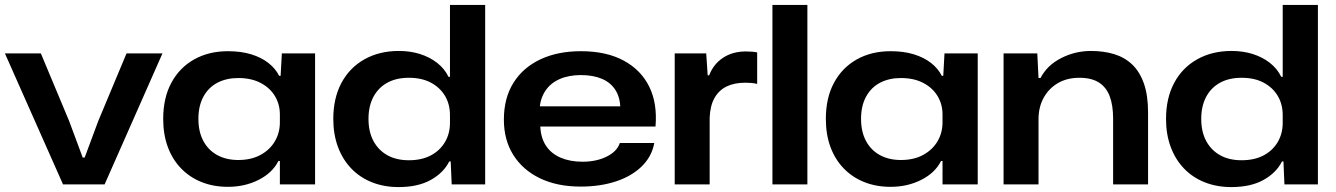

<svg xmlns="http://www.w3.org/2000/svg" viewBox="-20 -749 5426 780"><path d="M236 0 0 -532H146L261 -257L316 -109H324L379 -257L494 -532H640L405 0Z M906 10Q847 10 798.5 -9.5Q750 -29 715 -65.5Q680 -102 661.5 -152.5Q643 -203 643 -266Q643 -351 676 -412.5Q709 -474 768.5 -507.5Q828 -541 906 -541Q959 -541 1000 -528.5Q1041 -516 1070 -493.5Q1099 -471 1114 -441H1120L1125 -532H1260V0H1117V-95H1111Q1087 -47 1031 -18.5Q975 10 906 10ZM948 -99Q1001 -99 1039 -120Q1077 -141 1097 -175.5Q1117 -210 1117 -252V-284Q1117 -325 1097 -358.5Q1077 -392 1039 -412Q1001 -432 948 -432Q900 -432 863.5 -413Q827 -394 806.5 -356.5Q786 -319 786 -266Q786 -214 806 -176.5Q826 -139 862.5 -119Q899 -99 948 -99Z M1599 11Q1540 11 1491 -8.5Q1442 -28 1407 -64.5Q1372 -101 1353 -152Q1334 -203 1334 -266Q1334 -350 1367 -412Q1400 -474 1460.5 -508Q1521 -542 1600 -542Q1647 -542 1686.5 -529.5Q1726 -517 1756 -493.5Q1786 -470 1802 -437H1808V-729H1951V0H1815L1811 -93H1805Q1782 -47 1730 -18Q1678 11 1599 11ZM1641 -98Q1693 -98 1730 -117.5Q1767 -137 1787.5 -171.5Q1808 -206 1808 -250V-281Q1808 -326 1787.5 -360Q1767 -394 1730 -413.5Q1693 -433 1641 -433Q1590 -433 1553.5 -413Q1517 -393 1497 -355.5Q1477 -318 1477 -266Q1477 -214 1497 -176.5Q1517 -139 1553.5 -118.5Q1590 -98 1641 -98Z M2339 9Q2243 9 2173 -25Q2103 -59 2065 -120Q2027 -181 2027 -263Q2027 -350 2065.5 -412Q2104 -474 2174.5 -507.5Q2245 -541 2340 -541Q2443 -541 2513.5 -503Q2584 -465 2617.5 -397Q2651 -329 2643 -235H2175Q2177 -189 2198 -157Q2219 -125 2257.5 -108.5Q2296 -92 2346 -92Q2403 -92 2445 -113Q2487 -134 2498 -168H2638Q2628 -113 2587 -73Q2546 -33 2482 -12Q2418 9 2339 9ZM2172 -307 2166 -317H2508L2500 -307Q2500 -351 2481 -382Q2462 -413 2426 -428.5Q2390 -444 2340 -444Q2290 -444 2253 -427.5Q2216 -411 2195.5 -380Q2175 -349 2172 -307Z M2721 0V-532H2849L2855 -443H2861Q2878 -488 2917 -514Q2956 -540 3010 -540Q3024 -540 3035.5 -539Q3047 -538 3056 -536V-408Q3045 -411 3032.5 -412Q3020 -413 3007 -413Q2964 -413 2932.5 -398Q2901 -383 2883 -351.5Q2865 -320 2863 -271V0Z M3118 0V-729H3260V0Z M3598 10Q3539 10 3490.5 -9.5Q3442 -29 3407 -65.5Q3372 -102 3353.5 -152.5Q3335 -203 3335 -266Q3335 -351 3368 -412.5Q3401 -474 3460.5 -507.5Q3520 -541 3598 -541Q3651 -541 3692 -528.5Q3733 -516 3762 -493.5Q3791 -471 3806 -441H3812L3817 -532H3952V0H3809V-95H3803Q3779 -47 3723 -18.5Q3667 10 3598 10ZM3640 -99Q3693 -99 3731 -120Q3769 -141 3789 -175.5Q3809 -210 3809 -252V-284Q3809 -325 3789 -358.5Q3769 -392 3731 -412Q3693 -432 3640 -432Q3592 -432 3555.5 -413Q3519 -394 3498.5 -356.5Q3478 -319 3478 -266Q3478 -214 3498 -176.5Q3518 -139 3554.5 -119Q3591 -99 3640 -99Z M4057 0V-532H4194L4199 -432H4207Q4234 -484 4291 -513Q4348 -542 4412 -542Q4464 -542 4506.5 -529Q4549 -516 4579.5 -487Q4610 -458 4627 -410Q4644 -362 4644 -292V0H4502V-267Q4502 -322 4488 -358.5Q4474 -395 4444 -414Q4414 -433 4365 -433Q4315 -433 4278 -411.5Q4241 -390 4220 -352Q4199 -314 4199 -265V0Z M4982 11Q4923 11 4874 -8.5Q4825 -28 4790 -64.5Q4755 -101 4736 -152Q4717 -203 4717 -266Q4717 -350 4750 -412Q4783 -474 4843.5 -508Q4904 -542 4983 -542Q5030 -542 5069.5 -529.5Q5109 -517 5139 -493.5Q5169 -470 5185 -437H5191V-729H5334V0H5198L5194 -93H5188Q5165 -47 5113 -18Q5061 11 4982 11ZM5024 -98Q5076 -98 5113 -117.5Q5150 -137 5170.5 -171.5Q5191 -206 5191 -250V-281Q5191 -326 5170.5 -360Q5150 -394 5113 -413.5Q5076 -433 5024 -433Q4973 -433 4936.5 -413Q4900 -393 4880 -355.5Q4860 -318 4860 -266Q4860 -214 4880 -176.5Q4900 -139 4936.5 -118.5Q4973 -98 5024 -98Z"/></svg>

Font: Mona Sans Expanded SemiBold
Style: Regular
Weight: 600
Width: 7
Designer: Deni Anggara
Foundry: GitHub
Version: Version 2.000